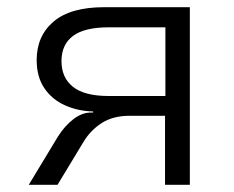

<svg xmlns="http://www.w3.org/2000/svg" viewBox="-20 -514 650 534"><path d="M60 0 141 -134Q160 -164 184 -182.5Q208 -201 233 -201H239V-204Q197 -205 161 -221Q125 -237 103.5 -268.5Q82 -300 82 -347Q82 -414 129 -454Q176 -494 270 -494H508V0H439V-192H341Q294 -192 262.5 -171.5Q231 -151 212 -119L140 0ZM282 -247H440V-438H282Q215 -438 183 -414Q151 -390 151 -344Q151 -298 183 -272.5Q215 -247 282 -247Z"/></svg>

Font: Nunito Sans 7pt Light
Style: Regular
Weight: 300
Designer: Vernon Adams
Foundry: Vernon Adams
Version: Version 3.101;gftools[0.9.27]